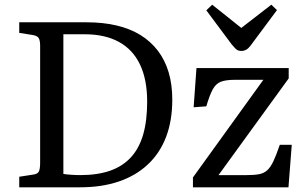

<svg xmlns="http://www.w3.org/2000/svg" viewBox="-20 -798 1290 818"><path d="M62 0V-45L120 -54Q139 -56 145 -66.5Q151 -77 151 -105V-602Q151 -627 144.5 -636.5Q138 -646 118 -649L62 -658V-703H349Q419 -703 476.5 -689.5Q534 -676 578 -649Q622 -622 652.5 -582Q683 -542 698.5 -490Q714 -438 714 -373Q714 -284 687.5 -214.5Q661 -145 609.5 -97Q558 -49 485.5 -24.5Q413 0 321 0ZM322 -52Q395 -52 448.5 -70.5Q502 -89 537.5 -127.5Q573 -166 590 -225Q607 -284 607 -365Q607 -459 576.5 -523Q546 -587 486.5 -619.5Q427 -652 341 -652H250V-57Q261 -55 282 -53.5Q303 -52 322 -52ZM802 0V-42L1102 -458H981Q943 -458 921.5 -450Q900 -442 886.5 -417.5Q873 -393 859 -345L805 -341L817 -508H1210V-464L911 -52H1032Q1064 -52 1084.5 -56Q1105 -60 1119 -73Q1133 -86 1145 -111.5Q1157 -137 1172 -181H1223L1209 0ZM1008 -581Q1001 -581 995 -583Q989 -585 982.5 -591.5Q976 -598 967 -609L859 -754L884 -778L1008 -679L1136 -778L1160 -755L1047 -603Q1038 -591 1028.5 -586Q1019 -581 1008 -581Z"/></svg>

Font: Literata 18pt
Style: Regular
Weight: 400
Designer: Latin by Veronika Burian and Jose Scaglione. Greek by Irene Vlachou. Cyrillic by Vera Evstafieva.
Foundry: TypeTogether
Version: Version 3.103;gftools[0.9.29]